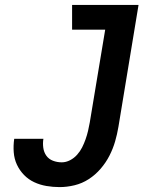

<svg xmlns="http://www.w3.org/2000/svg" viewBox="-20 -755 640 783"><path d="M223 8Q196 8 169.5 3.5Q143 -1 119.5 -12Q96 -23 78 -41.5Q60 -60 49 -83.5Q38 -107 36 -134.5Q34 -162 38 -189H157Q154 -171 156.5 -152.5Q159 -134 169 -120Q179 -106 196 -99.5Q213 -93 232 -93Q249 -93 265.5 -101.5Q282 -110 294.5 -124Q307 -138 315 -154Q323 -170 329 -187Q335 -204 339 -221Q343 -238 346 -255L409 -634H274V-735H545L463 -238Q458 -208 449.5 -178.5Q441 -149 426.5 -120.5Q412 -92 390.5 -67Q369 -42 342 -24.5Q315 -7 284 0.5Q253 8 223 8Z"/></svg>

Font: Iosevka HT Extended
Style: Bold Italic
Weight: 700
Width: 7
Italic angle: -9°
Monospace: yes
Designer: Belleve Invis
Foundry: Belleve Invis
Version: Version 32.3.0; ttfautohint (v1.8.4)